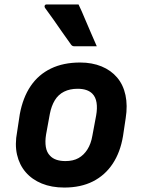

<svg xmlns="http://www.w3.org/2000/svg" viewBox="-20 -831 640 863"><path d="M340 -550Q394 -550 436.5 -532.5Q479 -515 506.5 -482.5Q534 -450 544 -403.5Q554 -357 545 -300L533 -220Q521 -147 486.5 -95Q452 -43 397.5 -15.5Q343 12 269 12Q212 12 168 -6Q124 -24 95.5 -57Q67 -90 56.5 -136Q46 -182 57 -239L69 -318Q83 -393 118 -444.5Q153 -496 209 -523Q265 -550 340 -550ZM329 -432Q294 -432 268 -419Q242 -406 226.5 -380.5Q211 -355 204 -319L187 -226Q182 -195 186 -170.5Q190 -146 205 -131Q216 -119 233.5 -113Q251 -107 274 -107Q309 -107 333 -120.5Q357 -134 373 -159.5Q389 -185 395 -220L412 -311Q418 -344 414 -369.5Q410 -395 395 -410Q384 -421 367.5 -426.5Q351 -432 329 -432ZM333 -811Q348 -780 361 -748Q374 -716 388 -685Q402 -654 415 -623Q390 -623 366.5 -623Q343 -623 314 -623Q308 -623 304.5 -625.5Q301 -628 299 -631Q276 -663 257.5 -689.5Q239 -716 221 -742Q203 -768 182 -796Q179 -801 181 -806Q183 -811 190 -811Q219 -811 240.5 -811Q262 -811 283.5 -811Q305 -811 333 -811Z"/></svg>

Font: RecMonoLinear Nerd Font Mono
Style: Bold Italic
Weight: 700
Italic angle: -10°
Monospace: yes
Version: Version 1.085; ttfautohint (v1.8.4.7-5d5b);Nerd Fonts 3.2.1